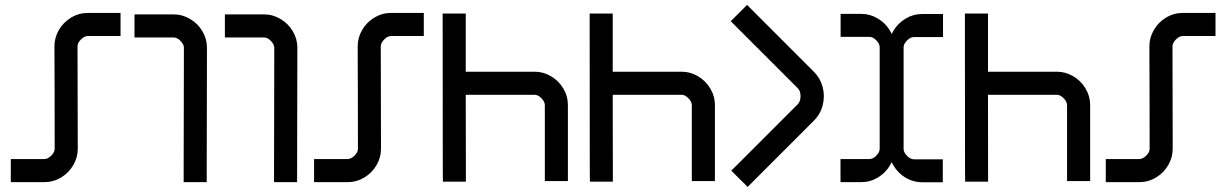

<svg xmlns="http://www.w3.org/2000/svg" viewBox="-20 -740 4986 780"><path d="M23.9 -93.8H159.7Q174.3 -93.8 188.2 -107.7Q202.1 -121.6 202.1 -135.3Q202.1 -259.8 201.9 -343.8Q201.7 -427.7 201.2 -552.2Q201.2 -586.9 219.2 -618.2Q237.3 -649.4 268.8 -668.5Q300.3 -687.5 337.4 -687.5H469.7V-593.8H337.4Q322.8 -593.8 308.8 -579.6Q294.9 -565.4 294.9 -552.2Q294.9 -427.7 295.4 -343.8Q295.9 -259.8 295.9 -135.3Q295.9 -100.6 277.8 -69.3Q259.8 -38.1 228.3 -19Q196.8 0 159.7 0H23.9Z M726.1 0V-46.9Q726.1 -176.8 726.6 -296.9Q727.1 -422.4 727.1 -546.4Q727.1 -559.6 713.4 -573.7Q699.7 -587.9 684.6 -587.9H526.4V-681.6H684.6Q721.2 -681.6 752.9 -662.6Q784.7 -643.6 802.7 -612.3Q820.8 -581.1 820.8 -546.4Q820.8 -421.9 820.3 -296.4Q819.8 -176.8 819.8 -46.9V0Z M1093.3 0V-46.9Q1093.3 -176.8 1093.8 -296.9Q1094.2 -422.4 1094.2 -546.4Q1094.2 -559.6 1080.6 -573.7Q1066.9 -587.9 1051.8 -587.9H893.6V-681.6H1051.8Q1088.4 -681.6 1120.1 -662.6Q1151.9 -643.6 1169.9 -612.3Q1188 -581.1 1188 -546.4Q1188 -421.9 1187.5 -296.4Q1187 -176.8 1187 -46.9V0Z M1255.9 -93.8H1391.6Q1406.2 -93.8 1420.2 -107.7Q1434.1 -121.6 1434.1 -135.3Q1434.1 -259.8 1433.8 -343.8Q1433.6 -427.7 1433.1 -552.2Q1433.1 -586.9 1451.2 -618.2Q1469.2 -649.4 1500.7 -668.5Q1532.2 -687.5 1569.3 -687.5H1701.7V-593.8H1569.3Q1554.7 -593.8 1540.8 -579.6Q1526.9 -565.4 1526.9 -552.2Q1526.9 -427.7 1527.3 -343.8Q1527.8 -259.8 1527.8 -135.3Q1527.8 -100.6 1509.8 -69.3Q1491.7 -38.1 1460.2 -19Q1428.7 0 1391.6 0H1255.9Z M1779.3 -2Q1779.3 -25.4 1778.8 -48.8L1778.3 -638.2V-685.1H1872.1V-638.7V-448.7H2151.9Q2186.5 -448.7 2217.8 -430.7Q2249 -412.6 2268.1 -381.1Q2287.1 -349.6 2287.1 -312.5V-4.4H2193.4V-312.5Q2193.4 -327.1 2179.4 -341.1Q2165.5 -355 2151.9 -355H1872.1V-343.8Q1872.1 -147 1872.6 -48.8V-2Z M2376.5 -2Q2376.5 -25.4 2376 -48.8L2375.5 -638.2V-685.1H2469.2V-638.7V-448.7H2749Q2783.7 -448.7 2814.9 -430.7Q2846.2 -412.6 2865.2 -381.1Q2884.3 -349.6 2884.3 -312.5V-4.4H2790.5V-312.5Q2790.5 -327.1 2776.6 -341.1Q2762.7 -355 2749 -355H2469.2V-343.8Q2469.2 -147 2469.7 -48.8V-2Z M2981.4 -686.5 3015.1 -720.2Q3032.2 -703.1 3047.9 -687L3287.1 -447.8Q3312.5 -422.4 3322 -386.5Q3331.5 -350.6 3322.5 -313.7Q3313.5 -276.9 3286.6 -250L3050.3 -13.7L3033.7 2.9L3017.1 19.5L3001 2.9L2983.9 -13.7L2967.3 -30.3L2950.7 -46.9Q2956.1 -52.2 2967.3 -63.2Q2978.5 -74.2 2983.9 -79.6L3220.7 -316.4Q3232.4 -328.6 3232.2 -349.9Q3231.9 -371.1 3221.2 -381.3L2981.9 -620.6L2948.7 -653.8Z M3395 -683.6H3479Q3513.7 -683.6 3544.9 -665.5Q3576.2 -647.5 3595.2 -616.2Q3599.1 -609.4 3602.5 -602.1Q3606 -607.9 3608.9 -613.8Q3627 -645 3658.4 -664.1Q3689.9 -683.1 3726.1 -683.1H3811V-589.4H3692.9Q3678.2 -589.4 3664.6 -575.4Q3650.9 -561.5 3650.9 -547.9V-135.3Q3650.9 -120.6 3665 -106.7Q3679.2 -92.8 3692.9 -92.8H3810.1V0.5H3726.1Q3690.9 0.5 3659.7 -17.6Q3628.4 -36.1 3609.9 -67.4L3602.1 -81.1L3596.2 -69.3Q3578.1 -38.1 3546.6 -19Q3515.1 0 3478.5 0H3394.5V-93.8H3511.7Q3526.4 -93.8 3540 -107.7Q3553.7 -121.6 3553.7 -135.3V-547.9Q3553.7 -562.5 3539.8 -576.4Q3525.9 -590.3 3512.2 -590.3H3395Z M3900.9 -2Q3900.9 -25.4 3900.4 -48.8L3899.9 -638.2V-685.1H3993.7V-638.7V-448.7H4273.4Q4308.1 -448.7 4339.4 -430.7Q4370.6 -412.6 4389.6 -381.1Q4408.7 -349.6 4408.7 -312.5V-4.4H4314.9V-312.5Q4314.9 -327.1 4301 -341.1Q4287.1 -355 4273.4 -355H3993.7V-343.8Q3993.7 -147 3994.1 -48.8V-2Z M4472.2 -93.8H4607.9Q4622.6 -93.8 4636.5 -107.7Q4650.4 -121.6 4650.4 -135.3Q4650.4 -259.8 4650.1 -343.8Q4649.9 -427.7 4649.4 -552.2Q4649.4 -586.9 4667.5 -618.2Q4685.5 -649.4 4717 -668.5Q4748.5 -687.5 4785.6 -687.5H4918V-593.8H4785.6Q4771 -593.8 4757.1 -579.6Q4743.2 -565.4 4743.2 -552.2Q4743.2 -427.7 4743.7 -343.8Q4744.1 -259.8 4744.1 -135.3Q4744.1 -100.6 4726.1 -69.3Q4708 -38.1 4676.5 -19Q4645 0 4607.9 0H4472.2Z"/></svg>

Font: GokturkKurgu
Style: Regular
Weight: 400
Designer: facebook.com/biligbitig
Foundry: facebook.com/biligbitig
Version: Version 1.0